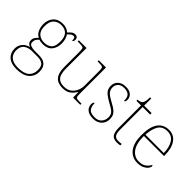

<svg xmlns="http://www.w3.org/2000/svg" viewBox="-10 -1362 2308 2308"><g transform="rotate(45 1143.5 -208.5)"><path d="M237 240Q146 240 97.5 197Q49 154 49 80Q49 39 67 8.5Q85 -22 112.5 -40Q140 -58 168 -63Q146 -70 131 -86.5Q116 -103 116 -132Q116 -161 134 -184Q152 -207 164 -216Q121 -239 103 -282.5Q85 -326 85 -372Q85 -446 128 -494Q171 -542 250 -542Q286 -542 313 -531Q340 -520 358 -503Q372 -518 394 -537.5Q416 -557 445 -557Q470 -557 481 -544Q492 -531 492 -513Q492 -476 471 -476Q471 -505 465 -517Q459 -529 445 -529Q423 -529 407.5 -516.5Q392 -504 373 -485Q387 -466 397 -435Q407 -404 407 -364Q407 -289 367.5 -242.5Q328 -196 250 -196Q238 -196 216 -199Q194 -202 186 -206Q169 -193 156.5 -174Q144 -155 144 -126Q144 -93 174 -82Q204 -71 244 -71H313Q458 -71 458 65Q458 144 402.5 192Q347 240 237 240ZM247 -221Q309 -221 344 -253Q379 -285 379 -365Q379 -445 344.5 -481Q310 -517 247 -517Q189 -517 151 -481Q113 -445 113 -364Q113 -290 151 -255.5Q189 -221 247 -221ZM241 215Q336 215 383 176.5Q430 138 430 66Q430 1 399.5 -22.5Q369 -46 311 -46H220Q160 -46 118.5 -17Q77 12 77 82Q77 117 92.5 147.5Q108 178 144 196.5Q180 215 241 215Z M791 10Q709 10 668.5 -37.5Q628 -85 628 -184V-442Q628 -477 624 -492.5Q620 -508 604 -512Q588 -516 551 -516H525V-536H656V-181Q656 -134 667 -96Q678 -58 707.5 -36.5Q737 -15 791 -15Q847 -15 884 -41.5Q921 -68 940 -110.5Q959 -153 959 -202V-442Q959 -477 955 -492.5Q951 -508 935 -512Q919 -516 882 -516H864V-536H987V-94Q987 -60 991 -44Q995 -28 1009.5 -24Q1024 -20 1054 -20H1086V0H963L960 -91H956Q937 -52 897.5 -21Q858 10 791 10Z M1313 10Q1257 10 1226.5 -7Q1196 -24 1184 -48.5Q1172 -73 1172 -95Q1172 -137 1193 -137Q1193 -80 1217.5 -47.5Q1242 -15 1313 -15Q1372 -15 1402 -50Q1432 -85 1432 -132Q1432 -156 1425 -175.5Q1418 -195 1397.5 -213Q1377 -231 1336 -252Q1278 -284 1244.5 -308.5Q1211 -333 1197 -359.5Q1183 -386 1183 -422Q1183 -475 1220 -508.5Q1257 -542 1321 -542Q1366 -542 1393.5 -527Q1421 -512 1433 -489.5Q1445 -467 1445 -445Q1445 -405 1424 -405Q1424 -470 1396 -493.5Q1368 -517 1318 -517Q1263 -517 1237 -489.5Q1211 -462 1211 -421Q1211 -374 1244 -344.5Q1277 -315 1338 -283Q1389 -257 1415 -233.5Q1441 -210 1450.5 -185.5Q1460 -161 1460 -131Q1460 -68 1419 -29Q1378 10 1313 10Z M1714 10Q1656 10 1631.5 -24Q1607 -58 1607 -141V-511H1529V-531Q1550 -531 1565.5 -536.5Q1581 -542 1591 -551Q1601 -560 1608 -584Q1615 -608 1615 -657H1635V-536H1762V-511H1635V-132Q1635 -68 1653 -41.5Q1671 -15 1713 -15Q1730 -15 1742.5 -16Q1755 -17 1771 -20V5Q1755 8 1741.5 9Q1728 10 1714 10Z M2064 10Q1971 10 1916.5 -60.5Q1862 -131 1862 -262Q1862 -404 1912 -473Q1962 -542 2055 -542Q2138 -542 2185.5 -475.5Q2233 -409 2233 -290V-276H1891Q1890 -146 1938.5 -80.5Q1987 -15 2065 -15Q2122 -15 2157 -40.5Q2192 -66 2209 -103Q2218 -97 2218 -85Q2218 -68 2200.5 -45.5Q2183 -23 2149 -6.5Q2115 10 2064 10ZM2205 -300Q2204 -397 2166 -457Q2128 -517 2054 -517Q1970 -517 1934 -458Q1898 -399 1893 -300Z"/></g></svg>

Font: Noto Serif Thin
Style: Regular
Weight: 100
Designer: Monotype Design Team
Foundry: Monotype Imaging Inc.
Version: Version 2.015